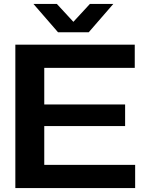

<svg xmlns="http://www.w3.org/2000/svg" viewBox="-20 -956 729 976"><path d="M58 0V-729H665V-611H168L205 -648V-82L168 -118H667V0ZM173 -315V-425H616V-315ZM275 -792 150 -936H269L353 -845L437 -936H556L431 -792Z"/></svg>

Font: Mona Sans Expanded SemiBold
Style: Regular
Weight: 600
Width: 7
Designer: Deni Anggara
Foundry: GitHub
Version: Version 2.000